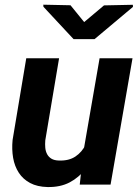

<svg xmlns="http://www.w3.org/2000/svg" viewBox="-20 -772 583 803"><path d="M328.1 -133.8 396.5 -528.3H534.2L442.4 0H313.5ZM359.4 -235.4 398.9 -236.3Q393.6 -189.9 378.4 -145.5Q363.3 -101.1 336.9 -65.4Q310.5 -29.8 271.5 -9.3Q232.4 11.2 179.2 10.3Q135.7 9.3 106 -6.6Q76.2 -22.5 58.6 -49.6Q41 -76.7 34.9 -111.8Q28.8 -147 32.7 -187L89.8 -528.3H227.1L169.4 -185.1Q168 -168.5 169.4 -153.6Q170.9 -138.7 177.2 -127Q183.6 -115.2 195.3 -108.2Q207 -101.1 226.6 -100.6Q268.1 -99.1 295.4 -117.4Q322.8 -135.7 338.1 -167Q353.5 -198.2 359.4 -235.4ZM274.9 -750 332 -679.7 415 -749.5 535.6 -752 536.1 -743.2 375.5 -608.4H287.6L161.6 -743.7L161.1 -752.4Z"/></svg>

Font: Roboto
Style: Bold Italic
Weight: 700
Italic angle: -12°
Designer: Christian Robertson
Foundry: Google
Version: Version 3.0